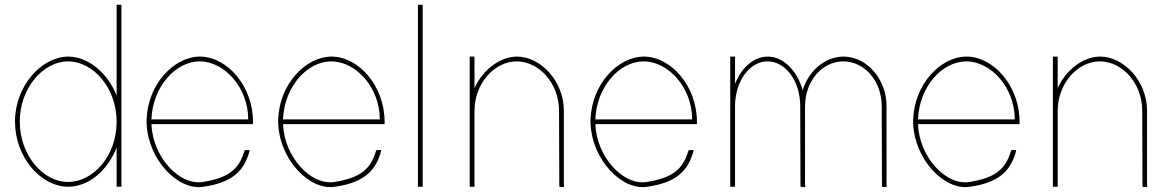

<svg xmlns="http://www.w3.org/2000/svg" viewBox="-20 -789 4874 801"><path d="M42.5 -282C42.5 -430 152.5 -552 264.5 -553C347.5 -553 429.3 -485.1 466.5 -390.2V-759V-769H486.5V-759V-286C486.5 -284.7 486.5 -283.3 486.5 -282V-20V-10H466.5V-20V-173.3C429.5 -77.3 348.4 -9.3 264.5 -10C150.5 -10 42.5 -133 42.5 -282ZM62.5 -282C62.5 -141 160.5 -29 264.5 -30C368.3 -30 465.5 -137.8 466.5 -277.7V-282C466.5 -422 369.5 -532 264.5 -533C160.5 -533 62.5 -422 62.5 -282Z M611.7 -291H1015.5C1015.5 -422 918.5 -532 813.5 -533C712.3 -533 617.1 -427.2 611.7 -291ZM591.8 -271H591.5V-281V-291H591.7C596.4 -436.3 704.4 -552 813.5 -553C927.5 -553 1035.5 -430 1035.5 -281V-271H1025.5H611.7C617 -134.1 728.3 -13.4 827.1 -30C933.5 -47 976.5 -83 998.5 -156L1001.5 -163H1021.5L1018.5 -150C994.5 -71 942.5 -26 828.8 -10C720.8 7.6 598.2 -124.9 591.8 -271Z M1160.7 -291H1564.5C1564.5 -422 1467.5 -532 1362.5 -533C1261.3 -533 1166.1 -427.2 1160.7 -291ZM1140.8 -271H1140.5V-281V-291H1140.7C1145.4 -436.3 1253.4 -552 1362.5 -553C1476.5 -553 1584.5 -430 1584.5 -281V-271H1574.5H1160.7C1166 -134.1 1277.3 -13.4 1376.1 -30C1482.5 -47 1525.5 -83 1547.5 -156L1550.5 -163H1570.5L1567.5 -150C1543.5 -71 1491.5 -26 1377.8 -10C1269.8 7.6 1147.2 -124.9 1140.8 -271Z M1723.5 -759V-769H1743.5V-759V-20V-10H1723.5V-20Z M1959.5 -420.9C1993.6 -498.1 2066.1 -552.3 2136 -553C2236.3 -553 2333.3 -449 2332.3 -326V-20L2333.3 -9H2314.3L2313.3 -19L2312.3 -326C2312.3 -442 2229.3 -532 2136 -533C2043.5 -533 1959.5 -442 1959.5 -326V-316V-20V-10H1939.5V-20V-316V-326V-543V-553H1959.5V-543Z M2463.7 -291H2867.5C2867.5 -422 2770.5 -532 2665.5 -533C2564.3 -533 2469.1 -427.2 2463.7 -291ZM2443.8 -271H2443.5V-281V-291H2443.7C2448.4 -436.3 2556.4 -552 2665.5 -553C2779.5 -553 2887.5 -430 2887.5 -281V-271H2877.5H2463.7C2469 -134.1 2580.3 -13.4 2679.1 -30C2785.5 -47 2828.5 -83 2850.5 -156L2853.5 -163H2873.5L2870.5 -150C2846.5 -71 2794.5 -26 2680.8 -10C2572.8 7.6 2450.2 -124.9 2443.8 -271Z M3328.7 -412.9C3353.6 -493.3 3421 -552.2 3498.5 -553C3597.5 -553 3679.5 -457 3678.5 -345V-20L3679.5 -9H3660.5L3659.5 -19L3658.5 -345C3658.5 -450 3588.5 -532 3498.5 -533C3410.1 -533 3339.4 -451.1 3338.5 -347C3338.5 -346.4 3338.5 -345.7 3338.5 -345V-335V-20L3339.5 -9H3320.5L3319.5 -19L3318.5 -335H3318.5V-345C3318.5 -450 3259 -532 3182.5 -533C3106.8 -533 3046.5 -450 3046.5 -345V-335V-20V-10H3026.5V-20V-335V-345V-543V-553H3046.5V-543V-438.8C3072.1 -505.7 3124 -552.3 3182.5 -553C3248.9 -553 3306.4 -493.2 3328.7 -412.9Z M3809.7 -291H4213.5C4213.5 -422 4116.5 -532 4011.5 -533C3910.3 -533 3815.1 -427.2 3809.7 -291ZM3789.8 -271H3789.5V-281V-291H3789.7C3794.4 -436.3 3902.4 -552 4011.5 -553C4125.5 -553 4233.5 -430 4233.5 -281V-271H4223.5H3809.7C3815 -134.1 3926.3 -13.4 4025.1 -30C4131.5 -47 4174.5 -83 4196.5 -156L4199.5 -163H4219.5L4216.5 -150C4192.5 -71 4140.5 -26 4026.8 -10C3918.8 7.6 3796.2 -124.9 3789.8 -271Z M4392.5 -420.9C4426.6 -498.1 4499.1 -552.3 4569 -553C4669.3 -553 4766.3 -449 4765.3 -326V-20L4766.3 -9H4747.3L4746.3 -19L4745.3 -326C4745.3 -442 4662.3 -532 4569 -533C4476.5 -533 4392.5 -442 4392.5 -326V-316V-20V-10H4372.5V-20V-316V-326V-543V-553H4392.5V-543Z"/></svg>

Font: Nordica Plus
Style: NordicaClassicUltraLightCond
Weight: 300
Version: Version 1.01